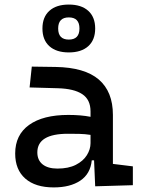

<svg xmlns="http://www.w3.org/2000/svg" viewBox="-20 -816 626 846"><path d="M399.4 4.9 394.5 -109.4H384.3Q378.4 -49.8 333.7 -20Q289.1 9.8 216.8 9.8Q135.7 9.8 91.3 -29.3Q46.9 -68.4 46.9 -139.6Q46.9 -221.7 108.2 -265.6Q169.4 -309.6 281.2 -309.6Q336.9 -309.6 378.9 -301.3V-325.2Q378.9 -377 342.5 -401.1Q306.2 -425.3 234.4 -427.2L110.4 -430.7L120.1 -522.5L224.6 -521Q353 -519 415.3 -465.6Q477.5 -412.1 477.5 -309.6V-93.8L565.4 -83V0ZM378.9 -221.7Q354 -225.6 329.3 -226.1Q304.7 -226.6 279.3 -226.6Q144.5 -226.6 144.5 -144.5Q144.5 -110.4 167.7 -91.8Q190.9 -73.2 233.4 -73.2Q281.7 -73.2 314.2 -89.8Q346.7 -106.4 362.8 -132.3Q378.9 -158.2 378.9 -185.5ZM283.2 -585Q228 -585 197.5 -612.5Q167 -640.1 167 -690.4Q167 -740.7 197.5 -768.3Q228 -795.9 283.2 -795.9Q338.4 -795.9 368.9 -768.3Q399.4 -740.7 399.4 -690.4Q399.4 -640.1 368.9 -612.5Q338.4 -585 283.2 -585ZM283.2 -641.6Q330.1 -641.6 330.1 -690.4Q330.1 -739.3 283.2 -739.3Q236.3 -739.3 236.3 -690.4Q236.3 -641.6 283.2 -641.6Z"/></svg>

Font: Cascadia Code NF
Style: Regular
Weight: 400
Monospace: yes
Designer: Aaron Bell
Foundry: Saja Typeworks
Version: Version 2404.023; ttfautohint (v1.8.4)